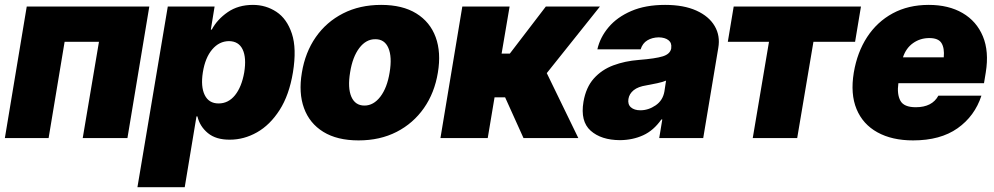

<svg xmlns="http://www.w3.org/2000/svg" viewBox="-28 -573 4128 797"><path d="M-7.8 0 83 -545.9H591.8L501 0H315.4L382.8 -399.4H240.2L173.8 0Z M542.5 204.1 668.5 -545.9H862.8L847.2 -450.2H851.1Q873.5 -492.2 917.2 -522.5Q960.9 -552.7 1022 -552.7Q1075.7 -552.7 1119.4 -523.9Q1163.1 -495.1 1183.6 -433.3Q1204.1 -371.6 1188 -272.5Q1172.4 -178.2 1132.6 -116.2Q1092.8 -54.2 1038.8 -23.7Q984.9 6.8 926.3 6.8Q868.7 7.3 835 -20.5Q801.3 -48.3 791.5 -89.8H787.6L738.8 204.1ZM879.4 -143.6Q919.9 -143.6 947.5 -177.7Q975.1 -211.9 985.8 -272.5Q995.6 -333.5 979.2 -367.7Q962.9 -401.9 922.4 -402.3Q881.8 -401.9 852.8 -367.7Q823.7 -333.5 814 -272.5Q804.7 -213.4 821.8 -178.5Q838.9 -143.6 879.4 -143.6Z M1460.4 9.8Q1371.6 9.8 1314.2 -25.6Q1256.8 -61 1233.9 -124.3Q1210.9 -187.5 1225.1 -271.5Q1238.8 -355.5 1282.7 -418.7Q1326.7 -481.9 1396 -517.3Q1465.3 -552.7 1554.2 -552.7Q1642.6 -552.7 1700 -517.3Q1757.3 -481.9 1780.5 -418.7Q1803.7 -355.5 1789.6 -271.5Q1775.9 -187.5 1731.7 -124.3Q1687.5 -61 1618.4 -25.6Q1549.3 9.8 1460.4 9.8ZM1484.9 -134.8Q1522.5 -134.8 1550.8 -171.6Q1579.1 -208.5 1589.4 -272.5Q1600.1 -336.9 1584.2 -373.8Q1568.4 -410.6 1529.8 -410.2Q1491.7 -410.6 1463.6 -373.8Q1435.5 -336.9 1425.3 -272.5Q1414.6 -208.5 1430.4 -171.6Q1446.3 -134.8 1484.9 -134.8Z M1800.3 0 1891.1 -545.9H2087.4L2054.2 -350.6H2088.4L2237.8 -545.9H2462.4L2241.7 -269.5L2372.6 0H2145L2068.8 -168.9H2024.9L1996.6 0Z M2545.4 8.8Q2467.3 8.3 2423.8 -30.5Q2380.4 -69.3 2394 -150.4Q2404.3 -210.4 2437 -247.1Q2469.7 -283.7 2518.1 -301.8Q2566.4 -319.8 2623.5 -324.2Q2692.4 -329.6 2723.1 -339.1Q2753.9 -348.6 2758.3 -372.1V-374Q2761.2 -395 2746.8 -406.2Q2732.4 -417.5 2706.5 -418Q2679.2 -417.5 2659.2 -405.5Q2639.2 -393.6 2631.3 -368.2H2451.7Q2462.9 -418 2498.3 -460Q2533.7 -502 2592.5 -527.3Q2651.4 -552.7 2732.9 -552.7Q2810.1 -552.7 2862.5 -529.1Q2915 -505.4 2938.7 -464.8Q2962.4 -424.3 2953.6 -374L2891.1 0H2708.5L2721.2 -77.1H2717.3Q2685.1 -31.2 2641.8 -11.5Q2598.6 8.3 2545.4 8.8ZM2630.4 -115.2Q2663.6 -115.2 2693.6 -135.7Q2723.6 -156.2 2730 -193.4L2736.8 -238.3Q2720.7 -231.9 2700 -227.5Q2679.2 -223.1 2655.8 -218.8Q2620.6 -213.4 2602.3 -198.5Q2584 -183.6 2580.6 -162.1Q2577.1 -139.6 2591.1 -127.4Q2605 -115.2 2630.4 -115.2Z M2993.2 -399.4 3017.6 -545.9H3545.9L3521.5 -399.4H3348.6L3281.2 0H3096.7L3164.1 -399.4Z M3762.2 9.8Q3674.8 9.8 3614.3 -23.7Q3553.7 -57.1 3527.6 -120.1Q3501.5 -183.1 3516.1 -271.5Q3530.3 -356 3571.5 -419.2Q3612.8 -482.4 3677.7 -517.6Q3742.7 -552.7 3827.1 -552.7Q3909.7 -552.7 3967.8 -518.8Q4025.9 -484.9 4052 -422.1Q4078.1 -359.4 4064 -272.5L4056.6 -227.5H3701.2Q3694.8 -182.1 3709.5 -155Q3724.1 -127.9 3773.4 -127.9Q3841.3 -127.9 3867.2 -175.8H4045.9Q4018.1 -90.8 3946.8 -40.5Q3875.5 9.8 3762.2 9.8ZM3829.6 -415Q3792 -415 3762.5 -394.3Q3732.9 -373.5 3720.2 -335H3889.6Q3893.1 -373.5 3880.1 -394.3Q3867.2 -415 3829.6 -415Z"/></svg>

Font: Inter Tight Black
Style: Italic
Weight: 900
Italic angle: -9.39999°
Designer: Rasmus Andersson
Foundry: rsms
Version: Version 3.004; ttfautohint (v1.8.4.7-5d5b)